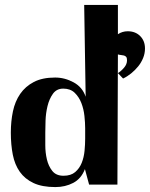

<svg xmlns="http://www.w3.org/2000/svg" viewBox="-20 -750 609 780"><path d="M326 -229Q326 -251 323 -279Q320 -307 310.5 -331.5Q301 -356 283.5 -373Q266 -390 237 -390Q210 -390 195 -369Q180 -348 173 -319Q166 -290 165 -260Q164 -230 164 -211Q164 -190 164 -160Q164 -130 170.5 -102.5Q177 -75 192.5 -55.5Q208 -36 238 -36Q268 -36 285.5 -51Q303 -66 312 -88.5Q321 -111 323.5 -137.5Q326 -164 326 -186ZM457 0H342L325 -63Q310 -24 277.5 -7Q245 10 205 10Q151 10 116 -6.5Q81 -23 60.5 -52Q40 -81 32 -121.5Q24 -162 24 -211Q24 -257 32.5 -297.5Q41 -338 62 -368.5Q83 -399 117.5 -417Q152 -435 204 -435Q243 -435 279 -415.5Q315 -396 328 -357L322 -730H459V-611Q477 -623 499 -623Q530 -623 549.5 -603.5Q569 -584 569 -553Q569 -533 561.5 -514.5Q554 -496 541.5 -480.5Q529 -465 513 -452Q497 -439 480 -431L459 -453Q472 -461 484 -475Q496 -489 496 -505Q496 -515 492.5 -519Q489 -523 483.5 -524.5Q478 -526 471.5 -526.5Q465 -527 459 -529Z"/></svg>

Font: Gamine
Style: Bold
Weight: 700
Designer: Tapiwanashe Sebastian Garikayi
Version: Version 1.000